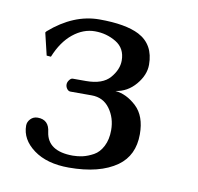

<svg xmlns="http://www.w3.org/2000/svg" viewBox="-59 -500 588 570"><g transform="rotate(10 235.5 -214.5)"><path d="M74 -305 61 -306 45 -373 48 -377Q119 -439 197 -439Q276 -439 317 -418Q365 -393 365 -332Q365 -301 340.5 -272Q316 -243 280 -238Q314 -235 344 -207Q374 -179 374 -124Q374 -60 328 -27Q276 10 183 10Q117 10 77 -19.5Q37 -49 37 -91Q37 -102 45.5 -111Q54 -120 67 -120Q101 -120 105 -83Q113 -27 189 -27Q204 -27 219 -30.5Q234 -34 250.5 -43Q267 -52 277.5 -72.5Q288 -93 288 -121Q288 -158 268 -185.5Q248 -213 213 -213H149Q143 -213 138.5 -219Q134 -225 134 -232Q134 -239 139 -245.5Q144 -252 149 -252H189Q239 -252 261 -277.5Q283 -303 283 -330Q283 -367 254 -384.5Q225 -402 190 -402Q155 -402 124 -377Q93 -352 74 -305Z"/></g></svg>

Font: Libertinus Sans
Style: Regular
Weight: 400
Designer: Philipp H. Poll
Foundry: Khaled Hosny
Version: Version 6.1